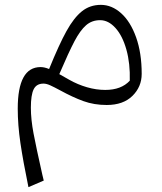

<svg xmlns="http://www.w3.org/2000/svg" viewBox="-20 -419 666 790"><path d="M563 -115Q563 -62 525 -24.5Q487 13 419 13Q367 13 323 -3Q279 -19 228 -47Q202 -61 186.5 -68Q171 -75 159 -75Q130 -75 118.5 -51.5Q107 -28 107 24Q107 72 118 130Q129 188 154 299L160 324L97 351Q75 244 64 169.5Q53 95 53 28Q53 -143 147 -143Q163 -143 182 -135Q223 -236 253.5 -291Q284 -346 317 -372.5Q350 -399 395 -399Q440 -399 478.5 -364.5Q517 -330 540 -265.5Q563 -201 563 -115ZM392 -336Q358 -336 334 -315Q310 -294 286.5 -249.5Q263 -205 224 -114Q231 -110 265.5 -90.5Q300 -71 338 -60Q376 -49 413 -49Q479 -49 514 -87Q516 -158 500 -215Q484 -272 455 -304Q426 -336 392 -336Z"/></svg>

Font: FiraGO Light
Style: Italic
Weight: 300
Italic angle: -8°
Designer: bBox Type GmbH
Foundry: bBox Type GmbH
Version: Version 1.001